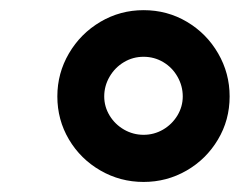

<svg xmlns="http://www.w3.org/2000/svg" viewBox="-20 -744 470 376"><path d="M92.3 -555.2Q92.3 -600.6 115 -639.4Q137.7 -678.2 176.5 -701.2Q215.3 -724.1 261.2 -724.1Q307.6 -724.1 346.2 -701.2Q384.8 -678.2 407.2 -639.4Q429.7 -600.6 429.7 -555.2Q429.7 -508.8 406.7 -470.5Q383.8 -432.1 345.2 -409.9Q306.6 -387.7 261.2 -387.7Q215.3 -387.7 176.5 -410.2Q137.7 -432.6 115 -470.9Q92.3 -509.3 92.3 -555.2ZM337.9 -555.2Q337.9 -575.7 327.6 -593.8Q317.4 -611.8 299.8 -622.3Q282.2 -632.8 261.2 -632.8Q240.2 -632.8 222.7 -622.3Q205.1 -611.8 194.6 -593.8Q184.1 -575.7 184.1 -555.2Q184.1 -535.2 194.6 -517.8Q205.1 -500.5 222.9 -490.2Q240.7 -480 261.2 -480Q281.7 -480 299.3 -490.2Q316.9 -500.5 327.4 -517.8Q337.9 -535.2 337.9 -555.2Z"/></svg>

Font: Viking Open Sans
Style: Bold Italic
Weight: 700
Italic angle: -12°
Foundry: Ascender Corporation
Version: Version 2.000